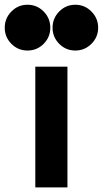

<svg xmlns="http://www.w3.org/2000/svg" viewBox="-81 -811 444 831"><path d="M136.7 -690.9Q136.7 -650.4 107.9 -621.3Q79.1 -592.3 38.1 -592.3Q-2.9 -592.3 -31.7 -621.3Q-60.5 -650.4 -60.5 -690.9Q-60.5 -731.9 -31.7 -761.2Q-2.9 -790.5 38.1 -790.5Q79.1 -790.5 107.9 -761.2Q136.7 -731.9 136.7 -690.9ZM343.8 -690.9Q343.8 -650.4 314.7 -621.3Q285.6 -592.3 245.1 -592.3Q204.1 -592.3 175.3 -621.3Q146.5 -650.4 146.5 -690.9Q146.5 -731.9 175.3 -761.2Q204.1 -790.5 245.1 -790.5Q285.6 -790.5 314.7 -761.2Q343.8 -731.9 343.8 -690.9ZM71.8 0V-522.5H210.9V0Z"/></svg>

Font: Basically A Sans Serif
Style: Bold
Weight: 700
Designer: Hyung-Suk Kim
Foundry: Mental Design
Version: 1.000